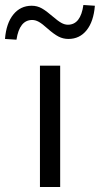

<svg xmlns="http://www.w3.org/2000/svg" viewBox="-84 -749 400 769"><path d="M76 0V-486H157V0ZM-18 -590 -64 -593Q-59 -656 -30.5 -691Q-2 -726 43 -726Q65 -726 83.5 -715.5Q102 -705 126 -684Q148 -665 161.5 -657.5Q175 -650 188 -650Q239 -650 250 -729L296 -726Q291 -663 263 -628Q235 -593 190 -593Q169 -593 150.5 -602.5Q132 -612 106 -635Q85 -654 71.5 -661.5Q58 -669 45 -669Q-6 -669 -18 -590Z"/></svg>

Font: Nunito Sans
Style: Regular
Weight: 400
Designer: Vernon Adams
Foundry: Vernon Adams
Version: Version 3.101; ttfautohint (v1.8.4.7-5d5b);gftools[0.9.27]